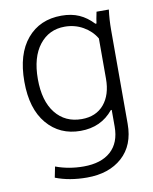

<svg xmlns="http://www.w3.org/2000/svg" viewBox="-83 -573 682 854"><g transform="rotate(-10 258.5 -145.5)"><path d="M399.9 -199.2V-380.9Q379.4 -416 341.8 -437.5Q304.2 -459 258.8 -459Q187.5 -459 144.3 -403.8Q101.1 -348.6 101.1 -250Q101.1 -150.9 144.8 -95.9Q188.5 -41 263.2 -41Q327.6 -41 363.8 -83.7Q399.9 -126.5 399.9 -199.2ZM460 -408.2V15.1Q460 112.3 400.1 165.8Q340.3 219.2 241.2 219.2Q161.6 219.2 99.1 194.8L108.9 146Q167.5 168 234.9 168Q314 168 357.4 129.2Q400.9 90.3 400.9 17.1V-58.1H397Q341.8 9.8 249 9.8Q155.3 9.8 97.7 -58.1Q40 -126 40 -249Q40 -373.5 97.7 -441.7Q155.3 -509.8 252.9 -509.8Q298.3 -509.8 332.5 -494.6Q366.7 -479.5 396 -448.2H400.9Q402.8 -464.8 410.2 -500H465.8Q460 -455.6 460 -408.2Z"/></g></svg>

Font: LT Hoop Light
Style: Regular
Weight: 300
Designer: Daniel Lyons
Foundry: LyonsType
Version: Version 1.000